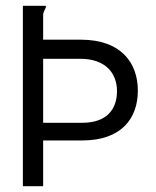

<svg xmlns="http://www.w3.org/2000/svg" viewBox="-20 -643 540 663"><path d="M59 0H129V-158H264C399 -158 456 -234 456 -330C456 -426 398 -506 259 -506H129V-595C132 -607 139 -616 139 -620C139 -621 138 -622 137 -623H59ZM129 -219V-440H257C346 -440 384 -389 384 -328C384 -267 350 -219 264 -219Z"/></svg>

Font: Inconsolata Thin
Style: Regular
Weight: 100
Monospace: yes
Designer: Raph Levien, Cyreal, Brenton Simpson
Foundry: Raph Levien, Cyreal, Google
Version: Version 3.100